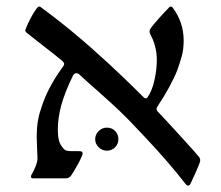

<svg xmlns="http://www.w3.org/2000/svg" viewBox="-20 -548 678 590"><path d="M95.2 -61Q95.2 -69.3 94.5 -79.3Q93.8 -89.4 93.8 -94.2Q92.8 -119.6 92.8 -130.4Q92.8 -176.3 105.5 -211.9Q124 -274.9 171.4 -340.3Q177.2 -347.2 177.2 -351.6Q177.2 -355 172.4 -359.9Q156.2 -374 107.4 -411.6Q98.1 -418.9 83.7 -430.2Q69.3 -441.4 61 -448.2Q59.6 -449.2 58.6 -451.2Q57.6 -453.1 57.6 -455.1Q58.1 -457 59.1 -459Q60.1 -460.9 60.5 -462.9Q64 -472.2 73 -490Q82 -507.8 92.8 -522.5Q97.2 -527.8 100.6 -527.8Q103.5 -527.8 105.5 -525.9Q205.1 -453.1 314 -352.5Q363.3 -306.6 389.6 -280.5Q416 -254.4 421.9 -248.5Q422.9 -248 424.6 -246.8Q426.3 -245.6 427.7 -245.6Q430.7 -245.6 433.6 -249.5Q447.3 -268.6 454.6 -301.5Q461.9 -334.5 461.9 -363.3Q461.9 -404.8 442.9 -440.9Q439.5 -446.8 439.5 -450.7Q439.5 -454.6 441.9 -459.5Q449.2 -470.2 467.8 -491Q486.3 -511.7 498 -523.4Q498.5 -523.9 500.2 -525.9Q502 -527.8 505.9 -527.8Q507.3 -527.8 510.3 -524.9Q544.4 -480 544.4 -423.3Q544.4 -397.9 539.1 -377.4Q533.7 -356.9 524.4 -331.5Q516.1 -310.1 499.5 -279.5Q482.9 -249 466.8 -225.6Q463.9 -221.2 462.4 -218Q460.9 -214.8 460.9 -213.9Q460.9 -211.9 461.9 -209.5Q462.9 -207 464.4 -205.6Q486.3 -182.6 536.9 -127.2Q587.4 -71.8 592.3 -64.9Q595.2 -60.5 595.2 -56.6Q595.2 -52.7 594.2 -49.8Q590.8 -39.6 581.3 -18.1Q571.8 3.4 565.4 16.6Q562 22.5 558.6 22.5Q555.2 22.5 551.3 18.6Q524.4 -16.1 491.9 -53.5Q459.5 -90.8 438.5 -112.8Q440.9 -110.4 418.9 -133.8Q374 -182.1 347.7 -207Q331.5 -222.7 281.2 -267.6Q242.7 -301.3 223.1 -319.8Q221.2 -321.8 218 -322.5Q214.8 -323.2 213.9 -323.2Q211.9 -323.2 209 -321.3Q206.1 -319.3 204.6 -316.4Q179.2 -264.6 168.5 -225.3Q157.7 -186 157.7 -149.4Q157.7 -130.9 160.9 -117.4Q164.1 -104 173.3 -93.8Q178.2 -86.9 184.3 -85.2Q190.4 -83.5 202.1 -83.5H222.2Q228 -83.5 231 -82.3Q233.9 -81.1 233.9 -77.1Q233.9 -69.8 219.5 -43.7Q205.1 -17.6 198.7 -8.8Q195.3 -4.4 191.4 -2.2Q187.5 0 182.1 0H81.5Q75.2 0 75.2 -5.4Q75.2 -8.8 76.2 -9.8Q83.5 -22 89.4 -36.9Q95.2 -51.8 95.2 -61ZM308.6 -85Q293.9 -85 283.2 -95.5Q272.5 -106 272.5 -120.1Q272.5 -134.8 283.2 -145.3Q293.9 -155.8 308.6 -155.8Q323.7 -155.8 333.7 -145.5Q343.8 -135.3 343.8 -120.1Q343.8 -105.5 333.5 -95.2Q323.2 -85 308.6 -85Z"/></svg>

Font: David Libre
Style: Regular
Weight: 400
Version: Version 1.000